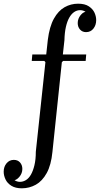

<svg xmlns="http://www.w3.org/2000/svg" viewBox="-125 -760 541 1040"><path d="M-7 260Q-41 260 -63 246.5Q-85 233 -95 212Q-105 191 -105 170Q-105 143 -89.5 124.5Q-74 106 -50 106Q-29 106 -16.5 120Q-4 134 -4 155Q-4 179 -20.5 198.5Q-37 218 -58 218Q-78 218 -87 203Q-96 188 -96 176L-69 178Q-68 199 -52 212Q-36 225 -17 225Q0 225 15.5 215.5Q31 206 42.5 186Q54 166 61.5 135Q69 104 69 62L121 -423L115 -430H217L210 -423L159 63Q152 134 128 177.5Q104 221 69 240.5Q34 260 -7 260ZM47 -430 50 -465H342L339 -430ZM125 -461 134 -544Q143 -616 167 -659Q191 -702 225 -721Q259 -740 298 -740Q335 -740 356.5 -725.5Q378 -711 387 -691Q396 -671 396 -651Q396 -624 381 -605Q366 -586 341 -586Q321 -586 308.5 -600Q296 -614 296 -635Q296 -659 312 -678.5Q328 -698 350 -698Q370 -698 379 -683.5Q388 -669 388 -656L361 -657Q360 -678 344.5 -691.5Q329 -705 309 -705Q292 -705 277 -695Q262 -685 250.5 -665Q239 -645 232 -614.5Q225 -584 224 -542L215 -461Z"/></svg>

Font: Brygada 1918 Medium
Style: Italic
Weight: 500
Italic angle: -8°
Designer: Mateusz Machalski | Borys Kosmynka | Przemek Hoffer
Foundry: NIEPODLEGLA 2018
Version: Version 3.006